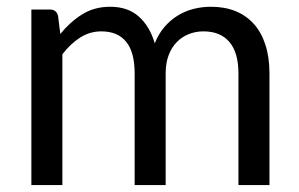

<svg xmlns="http://www.w3.org/2000/svg" viewBox="-20 -534 862 554"><path d="M70.5 0V-506.5H124Q143 -506.5 147.5 -488L154 -436Q182 -470.5 217 -492.5Q252 -514.5 298 -514.5Q349 -514.5 380.8 -486Q412.5 -457.5 426.5 -409Q437.5 -436.5 454.8 -456.5Q472 -476.5 493.5 -489.5Q515 -502.5 539.2 -508.5Q563.5 -514.5 588.5 -514.5Q628.5 -514.5 659.8 -501.8Q691 -489 712.8 -464.5Q734.5 -440 746 -404.2Q757.5 -368.5 757.5 -322.5V0H668V-322.5Q668 -382 642 -412.8Q616 -443.5 567 -443.5Q545 -443.5 525.2 -435.8Q505.5 -428 490.5 -413Q475.5 -398 466.8 -375.2Q458 -352.5 458 -322.5V0H368.5V-322.5Q368.5 -383.5 344 -413.5Q319.5 -443.5 272.5 -443.5Q239.5 -443.5 211.5 -425.8Q183.5 -408 160 -377.5V0Z"/></svg>

Font: Lato-Regular
Style: Regular
Weight: 400
Designer: Lukasz Dziedzic with Adam Twardoch and Botio Nikoltchev
Foundry: tyPoland Lukasz Dziedzic
Version: Version 2.015; 2015-08-06; http://www.latofonts.com/